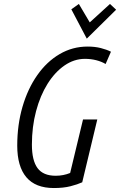

<svg xmlns="http://www.w3.org/2000/svg" viewBox="-20 -939 606 969"><path d="M252 10Q159 10 113 -44.5Q67 -99 67 -204Q67 -309 93.5 -400Q120 -491 168 -559.5Q216 -628 281 -666Q346 -704 422 -704Q459 -704 488.5 -696.5Q518 -689 540 -678L513 -616Q493 -628 466 -635Q439 -642 409 -642Q354 -642 305.5 -608.5Q257 -575 220 -516Q183 -457 162 -378Q141 -299 141 -209Q141 -129 169.5 -90.5Q198 -52 261 -52Q300 -52 334 -66L399 -336H471L395 -19Q371 -8 335.5 1Q300 10 252 10ZM418 -744 340 -892 378 -919 433 -826 535 -919 566 -890Z"/></svg>

Font: Ubuntu Sans Condensed
Style: Italic
Weight: 400
Width: 3
Italic angle: -13.5°
Designer: Dalton Maag Ltd
Foundry: Dalton Maag Ltd
Version: Version 1.006; ttfautohint (v1.8.4.7-5d5b)